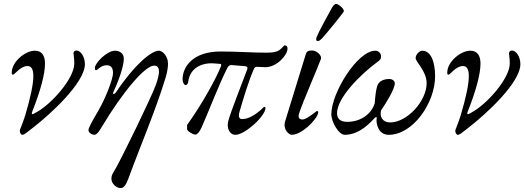

<svg xmlns="http://www.w3.org/2000/svg" viewBox="-20 -672 2668 977"><path d="M93 14C105 14 117 1 150 -24C234 -89 412 -250 412 -346C412 -382 391 -415 369 -415C359 -415 354 -408 354 -400C354 -394 358 -376 358 -349C358 -271 238 -139 164 -100C151 -93 149 -91 145 -91C140 -91 142 -99 144 -104C187 -212 209 -297 209 -348C209 -392 191 -414 157 -414C108 -414 40 -357 40 -304C40 -294 40 -292 47 -292C54 -292 84 -336 120 -336C157 -336 166 -279 108 -84C97 -49 83 -16 82 -13C78 0 86 14 93 14Z M595 285C611 285 623 265 634 235C695 68 771 -107 823 -278C830 -301 835 -329 835 -348C835 -385 808 -414 788 -414C751 -414 665 -344 572 -205C567 -197 563 -194 559 -194C556 -194 554 -197 556 -201C581 -255 610 -332 610 -373C610 -402 587 -414 565 -414C525 -414 463 -352 463 -327C463 -317 463 -315 470 -315C477 -315 492 -340 523 -340C546 -340 555 -325 555 -301C555 -266 513 -166 486 -119C464 -80 438 -37 431 -16C425 3 450 14 460 14C474 14 487 -8 499 -28C609 -211 719 -338 764 -338C783 -338 789 -326 789 -306C789 -296 784 -270 773 -240C746 -167 602 126 572 179C554 211 547 217 547 238C547 260 569 285 595 285Z M975 13C982 13 995 1 1006 -24C1040 -100 1090 -233 1137 -327C1142 -336 1147 -341 1158 -341L1229 -335C1236 -334 1242 -330 1238 -319C1217 -262 1151 -96 1141 -54C1133 -20 1148 14 1178 14C1226 14 1331 -81 1331 -123C1331 -126 1328 -128 1325 -128C1323 -128 1322 -127 1321 -126C1283 -88 1244 -66 1212 -66C1196 -66 1192 -80 1199 -104C1214 -156 1245 -261 1272 -321C1276 -330 1281 -332 1284 -332C1299 -332 1318 -330 1330 -330C1388 -330 1443 -391 1443 -425C1443 -436 1438 -441 1428 -441C1424 -441 1413 -424 1400 -416C1382 -405 1360 -404 1333 -404C1267 -404 1181 -410 1102 -410C965 -410 909 -335 909 -268C909 -254 917 -239 924 -239C932 -239 937 -248 938 -257C945 -313 988 -350 1058 -350C1063 -350 1069 -349 1074 -349L1100 -347C1108 -346 1106 -339 1104 -334C1082 -278 1015 -152 932 -36V-16C930 -6 961 13 975 13Z M1597 -463C1605 -463 1613 -471 1620 -478C1646 -507 1730 -610 1730 -615C1730 -630 1701 -652 1691 -652C1681 -652 1673 -640 1666 -627C1649 -596 1602 -511 1591 -483C1589 -478 1586 -463 1597 -463ZM1464 14C1514 14 1585 -57 1597 -91C1601 -102 1601 -107 1592 -107C1591 -107 1583 -100 1572 -92C1556 -80 1533 -64 1520 -64C1506 -64 1494 -70 1502 -95C1521 -155 1599 -331 1613 -372C1619 -391 1590 -415 1569 -415C1546 -415 1541 -410 1536 -396L1431 -55C1418 -13 1451 14 1464 14Z M1734 14C1813 14 1869 -54 1888 -73C1890 -75 1893 -76 1894 -76C1896 -76 1898 -75 1897 -72C1892 -49 1902 14 1958 14C2082 14 2194 -149 2194 -284C2194 -355 2174 -414 2128 -414C2118 -414 2095 -398 2095 -376C2095 -367 2108 -351 2122 -330C2136 -308 2151 -280 2151 -249C2151 -158 2052 -49 1965 -49C1926 -49 1911 -79 1919 -110C1948 -153 1989 -220 1989 -248C1989 -260 1977 -270 1961 -270C1932 -270 1907 -259 1899 -233C1893 -212 1889 -181 1887 -147C1870 -92 1816 -52 1747 -52C1714 -52 1695 -66 1695 -96C1695 -173 1811 -291 1902 -358C1918 -369 1919 -376 1919 -385C1919 -402 1905 -414 1890 -414C1798 -414 1666 -198 1666 -91C1666 -51 1704 14 1734 14Z M2309 14C2321 14 2333 1 2366 -24C2450 -89 2628 -250 2628 -346C2628 -382 2607 -415 2585 -415C2575 -415 2570 -408 2570 -400C2570 -394 2574 -376 2574 -349C2574 -271 2454 -139 2380 -100C2367 -93 2365 -91 2361 -91C2356 -91 2358 -99 2360 -104C2403 -212 2425 -297 2425 -348C2425 -392 2407 -414 2373 -414C2324 -414 2256 -357 2256 -304C2256 -294 2256 -292 2263 -292C2270 -292 2300 -336 2336 -336C2373 -336 2382 -279 2324 -84C2313 -49 2299 -16 2298 -13C2294 0 2302 14 2309 14Z"/></svg>

Font: EB Garamond
Style: Italic
Weight: 400
Italic angle: -17.2°
Designer: Georg Duffner and Octavio Pardo
Foundry: Georg Duffner
Version: Version 1.000;PS 001.000;hotconv 1.0.88;makeotf.lib2.5.64775